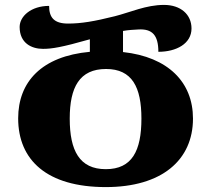

<svg xmlns="http://www.w3.org/2000/svg" viewBox="-20 -748 860 782"><path d="M411 14C639 14 766 -96 766 -265C766 -413 665 -516 481 -536V-622C504 -626 525 -627 544 -628C599 -631 625 -606 625 -537C698 -537 760 -570 760 -632C760 -689 716 -728 648 -728C575 -728 511 -698 448 -682C364 -661 311 -652 257 -652C200 -652 180 -677 180 -724C107 -724 60 -682 60 -638C60 -572 109 -549 155 -549C191 -549 230 -555 346 -588V-537C150 -519 54 -415 54 -266C54 -96 171 14 411 14ZM411 -59C304 -59 264 -134 264 -265C264 -393 304 -467 412 -467C518 -467 556 -393 556 -265C556 -134 518 -59 411 -59Z"/></svg>

Font: Noto Serif Georgian Black
Style: Regular
Weight: 900
Designer: Monotype Design Team, Akaki Razmadze
Foundry: Google LLC
Version: Version 2.003